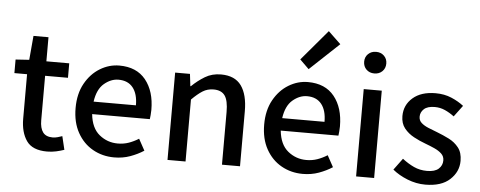

<svg xmlns="http://www.w3.org/2000/svg" viewBox="-52 -926 2679 1071"><g transform="rotate(5 1287.5 -391.0)"><path d="M241 12Q159 12 126 -35.5Q93 -83 93 -159V-408H22V-484L98 -489L110 -624H194V-489H322V-408H194V-159Q194 -115 211 -92Q228 -69 266 -69Q279 -69 293.5 -73Q308 -77 319 -81L337 -6Q317 1 292.5 6.5Q268 12 241 12Z M617 12Q551 12 497 -18.5Q443 -49 411 -106.5Q379 -164 379 -244Q379 -324 411 -381.5Q443 -439 494 -470Q545 -501 602 -501Q699 -501 750 -437.5Q801 -374 801 -270Q801 -255 799.5 -241Q798 -227 797 -218H474Q482 -140 527 -103.5Q572 -67 630 -67Q663 -67 691.5 -77Q720 -87 747 -104L782 -40Q748 -18 706.5 -3Q665 12 617 12ZM604 -422Q562 -422 524 -390Q486 -358 476 -288H713Q713 -352 685 -387Q657 -422 604 -422Z M915 0V-489H998L1006 -421H1009Q1043 -454 1082 -477.5Q1121 -501 1171 -501Q1249 -501 1285 -451Q1321 -401 1321 -308V0H1220V-295Q1220 -359 1200.5 -386.5Q1181 -414 1137 -414Q1103 -414 1076 -397Q1049 -380 1016 -347V0Z M1673 12Q1607 12 1553 -18.5Q1499 -49 1467 -106.5Q1435 -164 1435 -244Q1435 -324 1467 -381.5Q1499 -439 1550 -470Q1601 -501 1658 -501Q1755 -501 1806 -437.5Q1857 -374 1857 -270Q1857 -255 1855.5 -241Q1854 -227 1853 -218H1530Q1538 -140 1583 -103.5Q1628 -67 1686 -67Q1719 -67 1747.5 -77Q1776 -87 1803 -104L1838 -40Q1804 -18 1762.5 -3Q1721 12 1673 12ZM1660 -422Q1618 -422 1580 -390Q1542 -358 1532 -288H1769Q1769 -352 1741 -387Q1713 -422 1660 -422ZM1655 -573 1604 -623 1749 -794 1819 -727Z M1971 0V-489H2072V0ZM2022 -581Q1995 -581 1977.5 -598Q1960 -615 1960 -642Q1960 -668 1977.5 -685Q1995 -702 2022 -702Q2049 -702 2066.5 -685Q2084 -668 2084 -642Q2084 -615 2066.5 -598Q2049 -581 2022 -581Z M2359 12Q2308 12 2259 -7.5Q2210 -27 2175 -56L2223 -121Q2255 -96 2288.5 -80.5Q2322 -65 2362 -65Q2406 -65 2427 -84Q2448 -103 2448 -131Q2448 -154 2432 -169Q2416 -184 2391.5 -195Q2367 -206 2340 -216Q2307 -228 2274.5 -245.5Q2242 -263 2220.5 -290Q2199 -317 2199 -358Q2199 -420 2245.5 -460.5Q2292 -501 2373 -501Q2422 -501 2462 -484Q2502 -467 2531 -444L2484 -381Q2459 -400 2432 -412Q2405 -424 2375 -424Q2334 -424 2314.5 -406Q2295 -388 2295 -363Q2295 -342 2310 -328.5Q2325 -315 2349 -305Q2373 -295 2400 -285Q2434 -272 2467 -255.5Q2500 -239 2522 -211Q2544 -183 2544 -137Q2544 -76 2496.5 -32Q2449 12 2359 12Z"/></g></svg>

Font: Assistant SemiBold
Style: Regular
Weight: 600
Designer: Hebrew By Ben Nathan, Latin by Paul Hunt
Version: Version 3.000